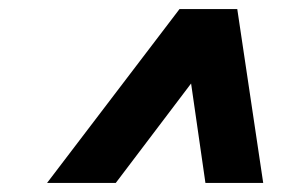

<svg xmlns="http://www.w3.org/2000/svg" viewBox="-20 -727 640 422"><path d="M431.5 -325 400 -543.5 234.5 -325H83.5L374.5 -707H501.5L558.5 -325Z"/></svg>

Font: Newsreader 6pt ExtraBold
Style: Italic
Weight: 800
Italic angle: -17°
Designer: Hugues Gentile
Foundry: Production Type
Version: Version 1.003; ttfautohint (v1.8.3)